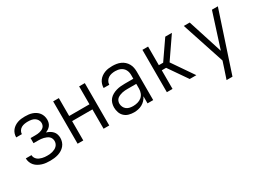

<svg xmlns="http://www.w3.org/2000/svg" viewBox="-31 -1206 2812 2081"><g transform="rotate(-30 1375.0 -166.0)"><path d="M279 12Q254 12 229 9.5Q204 7 180 -0.5Q156 -8 134 -20.5Q112 -33 95.5 -51.5Q79 -70 70 -94Q61 -118 61 -143H132Q132 -127 139 -112.5Q146 -98 158 -87Q170 -76 185 -69.5Q200 -63 215.5 -59Q231 -55 247 -53.5Q263 -52 279 -52Q295 -52 311.5 -53.5Q328 -55 344 -59.5Q360 -64 375 -71.5Q390 -79 402 -91Q414 -103 420 -118.5Q426 -134 426 -151Q426 -167 419.5 -183Q413 -199 400.5 -209.5Q388 -220 372.5 -226.5Q357 -233 341 -237Q325 -241 308.5 -242.5Q292 -244 275 -244H216V-308H275Q289 -308 303 -309Q317 -310 331 -313.5Q345 -317 358 -323Q371 -329 381.5 -338.5Q392 -348 397 -362Q402 -376 402 -390Q402 -411 390.5 -430Q379 -449 361 -460Q343 -471 321.5 -474.5Q300 -478 279 -478Q258 -478 237 -474.5Q216 -471 198 -461Q180 -451 168 -432.5Q156 -414 156 -394V-392H85V-395Q85 -418 92.5 -440Q100 -462 114.5 -479.5Q129 -497 148 -509.5Q167 -522 189 -529.5Q211 -537 233.5 -539.5Q256 -542 279 -542Q302 -542 325 -539.5Q348 -537 370 -529.5Q392 -522 411.5 -509Q431 -496 445 -477.5Q459 -459 466 -436.5Q473 -414 473 -391Q473 -372 468 -353.5Q463 -335 451.5 -320Q440 -305 424 -294.5Q408 -284 391 -277Q412 -271 432 -260Q452 -249 467.5 -232.5Q483 -216 490 -194Q497 -172 497 -150Q497 -124 489 -99.5Q481 -75 464.5 -55.5Q448 -36 426 -22.5Q404 -9 379.5 -1.5Q355 6 329.5 9Q304 12 279 12Z M627 0V-530H698V-306H952V-530H1023V0H952V-242H698V0Z M1328 12Q1296 12 1264.5 3.5Q1233 -5 1209.5 -27Q1186 -49 1175.5 -80Q1165 -111 1165 -143Q1165 -169 1173 -195.5Q1181 -222 1198.5 -242Q1216 -262 1239.5 -275Q1263 -288 1289 -295.5Q1315 -303 1341.5 -305.5Q1368 -308 1395 -308H1502V-355Q1502 -372 1498.5 -388.5Q1495 -405 1487 -420Q1479 -435 1466.5 -446.5Q1454 -458 1438.5 -465Q1423 -472 1406 -475Q1389 -478 1372 -478Q1350 -478 1327.5 -473.5Q1305 -469 1286.5 -457Q1268 -445 1256 -425Q1244 -405 1244 -382H1173Q1173 -406 1180.5 -429.5Q1188 -453 1202 -472Q1216 -491 1236 -505Q1256 -519 1278.5 -527.5Q1301 -536 1324.5 -539Q1348 -542 1372 -542Q1398 -542 1424 -538Q1450 -534 1474 -523.5Q1498 -513 1517.5 -495.5Q1537 -478 1550 -455Q1563 -432 1568 -406.5Q1573 -381 1573 -355V0H1502V-89Q1491 -65 1472.5 -45Q1454 -25 1430.5 -12Q1407 1 1380.5 6.5Q1354 12 1328 12ZM1354 -52Q1382 -52 1410 -59.5Q1438 -67 1459.5 -84.5Q1481 -102 1491.5 -129Q1502 -156 1502 -184V-244H1395Q1378 -244 1360.5 -243Q1343 -242 1326 -238Q1309 -234 1293 -227.5Q1277 -221 1263.5 -210.5Q1250 -200 1243 -183.5Q1236 -167 1236 -150Q1236 -128 1245.5 -107.5Q1255 -87 1272 -74Q1289 -61 1310.5 -56.5Q1332 -52 1354 -52Z M1744 0V-530H1815V-297H1869L2030 -530H2113L1931 -265L2113 0H2030L1869 -233H1815V0Z M2370 210Q2380 179 2390.5 148.5Q2401 118 2411 87L2438 4L2262 -530H2336L2475 -96L2614 -530H2688L2444 210Z"/></g></svg>

Font: Lode Term
Style: Regular
Weight: 400
Monospace: yes
Designer: Belleve Invis
Foundry: Belleve Invis
Version: Version 29.2.0